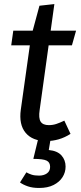

<svg xmlns="http://www.w3.org/2000/svg" viewBox="-20 -677 395 938"><path d="M172.7 -649 245.6 -657.1 173.7 -139.6Q167.7 -99.6 178.7 -82.6Q189.6 -65.7 218.5 -65.7Q238.5 -65.7 255.9 -71.7Q273.4 -77.6 294.3 -87.6L324.5 -23Q296.4 -5 266.7 3.6Q237.1 12.1 207 12.1Q138.8 12.1 105.2 -28.1Q71.6 -68.2 81.7 -141.6L131.6 -496.8ZM44.9 -527.1H351.6L331.4 -455.5H34.8ZM170.8 -16H230.3L218.3 55.9Q260.3 59.9 280.4 82.4Q300.4 104.9 300.4 137Q300.4 165 285.4 188.6Q270.4 212.2 241.8 226.7Q213.2 241.3 170.9 241.3Q138.9 241.3 115.8 233.3Q92.7 225.3 77.7 214.3L108.9 164.9Q120.9 171.9 134.9 176.4Q148.9 180.9 170.9 180.9Q193.9 180.9 209.3 170Q224.8 159 224.8 138.1Q224.8 116.1 207.8 107.7Q190.8 99.2 142.8 99.2Z"/></svg>

Font: Fira Sans Variable
Style: Italic
Weight: 397
Italic angle: -8°
Designer: Carrois Corporate & Edenspiekermann AG
Foundry: Carrois Corporate GbR & Edenspiekermann AG
Version: Version 4.202